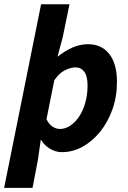

<svg xmlns="http://www.w3.org/2000/svg" viewBox="-43 -721 616 925"><path d="M-23.1 184.1 155 -700.6H291.8L259.3 -542.3L234.4 -449.2H236.4Q269.6 -476.3 306.6 -492.2Q343.5 -508.1 380.5 -508.1Q446 -508.1 483.2 -461.2Q520.5 -414.2 520.5 -326.2Q520.5 -255.6 498.6 -193.9Q476.7 -132.3 439.2 -86.1Q401.7 -39.8 354.4 -13.9Q307.2 12 255.6 12Q224.9 12 198.2 -4Q171.4 -20 155.2 -46.6H153.2L139.5 50.2L113.7 184.1ZM246 -99.7Q272.1 -99.7 295.8 -115.7Q319.6 -131.7 338.4 -159.8Q357.3 -187.9 368 -226.2Q378.8 -264.4 378.8 -308.7Q378.8 -354.2 363.1 -375.3Q347.4 -396.4 320.8 -396.4Q297.8 -396.4 269.4 -382.3Q241.1 -368.2 218.5 -334.1L181 -146.5Q192.7 -122.4 210 -111Q227.3 -99.7 246 -99.7Z"/></svg>

Font: Source Sans 3 VF
Style: Italic
Weight: 200
Italic angle: -11°
Designer: Paul D. Hunt
Foundry: Adobe Systems Incorporated
Version: Version 3.042;hotconv 1.0.118;makeotfexe 2.5.65603